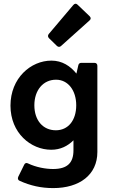

<svg xmlns="http://www.w3.org/2000/svg" viewBox="-20 -800 600 1012"><path d="M452.1 -714.8 388.7 -775.4C380.9 -783.2 373 -781.2 366.2 -773.4L237.3 -621.1C231.4 -614.3 231.4 -605.5 238.3 -598.6L279.3 -558.6C286.1 -551.8 294.9 -550.8 301.8 -557.6L452.1 -692.4C460 -699.2 460 -707 452.1 -714.8ZM392.6 -455.1 382.8 -412.1C350.6 -452.1 307.6 -480.5 251 -480.5C142.6 -480.5 35.2 -388.7 35.2 -243.2C35.2 -98.6 142.6 -10.7 250 -10.7C298.8 -10.7 336.9 -30.3 367.2 -60.5V-7.8C367.2 56.6 336.9 90.8 259.8 90.8C220.7 90.8 170.9 82 127.9 61.5C119.1 56.6 111.3 59.6 107.4 68.4L76.2 131.8C72.3 140.6 74.2 149.4 84 153.3C140.6 178.7 196.3 191.4 260.7 191.4C398.4 191.4 493.2 122.1 493.2 1V-453.1C493.2 -462.9 487.3 -468.8 477.5 -468.8H409.2C400.4 -468.8 394.5 -464.8 392.6 -455.1ZM274.4 -113.3C207 -113.3 161.1 -165 161.1 -245.1C161.1 -324.2 207 -379.9 275.4 -379.9C338.9 -379.9 381.8 -323.2 381.8 -245.1C381.8 -165 338.9 -113.3 274.4 -113.3Z"/></svg>

Font: Ed Sans Neue SemiBold
Style: Regular
Weight: 600
Designer: Stephen Hutchings
Version: Version 1.004;PS 001.004;hotconv 1.0.88;makeotf.lib2.5.64775